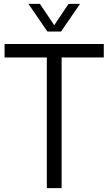

<svg xmlns="http://www.w3.org/2000/svg" viewBox="-20 -966 556 986"><path d="M220.5 0V-671H3.5V-740H513V-671H296.5V0ZM223.5 -804 126 -946H185L258.5 -836.5L332 -946H391L293.5 -804Z"/></svg>

Font: Encode Sans Condensed Condensed
Style: Regular
Weight: 400
Width: 3
Designer: Multiple Designers
Foundry: Impallari Type
Version: Version 3.000; ttfautohint (v1.8.3) -l 8 -r 50 -G 200 -x 14 